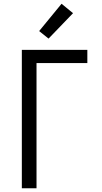

<svg xmlns="http://www.w3.org/2000/svg" viewBox="-20 -1000 540 1020"><path d="M96 0V-735H444V-665H174V0ZM238 -795 188 -835 307 -980 368 -930Z"/></svg>

Font: Iosevka Term
Style: Regular
Weight: 400
Monospace: yes
Designer: Belleve Invis
Foundry: Belleve Invis
Version: Version 30.0.1